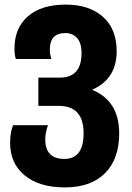

<svg xmlns="http://www.w3.org/2000/svg" viewBox="-20 -576 574 836"><path d="M262 240Q376 240 437.5 178Q499 116 499 5Q499 -137 381 -185Q488 -232 488 -353Q488 -450 428 -503Q368 -556 267 -556Q160 -556 101.5 -505Q43 -454 43 -364Q43 -337 49 -319H204Q197 -338 197 -361Q197 -432 265 -432Q295 -432 315 -411Q335 -390 335 -344Q335 -238 240 -238H147V-115H236Q344 -115 344 4Q344 116 260 116Q178 116 177 32Q177 1 189 -31H37Q24 2 24 46Q24 136 88 188Q152 240 262 240Z"/></svg>

Font: Noto Sans Georgian Condensed Extra
Style: Regular
Weight: 800
Width: 3
Designer: Monotype Design Team
Foundry: Monotype Imaging Inc.
Version: Version 1.901